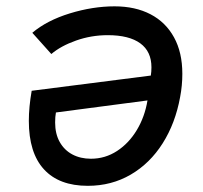

<svg xmlns="http://www.w3.org/2000/svg" viewBox="-20 -578 640 606"><path d="M555.5 -345Q555.5 -308 548.5 -271.5Q533.5 -189 493.5 -125.8Q453.5 -62.5 392.8 -27Q332 8.5 257 8.5Q166.5 8.5 118.8 -43.5Q71 -95.5 71 -196.5Q71 -240 80 -291.5L456 -339.5Q458 -351.5 458 -365.5Q458 -415.5 422.8 -441.2Q387.5 -467 320 -467Q268 -467 220 -450Q172 -433 142 -407.5L82 -474.5Q128 -513.5 200.5 -535.8Q273 -558 341.5 -558Q407 -558 455 -533Q503 -508 529.2 -460.2Q555.5 -412.5 555.5 -345ZM154 -191.5Q154 -155.5 168.5 -129.8Q183 -104 208.5 -90.5Q234 -77 267 -77Q312 -77 349.5 -101.5Q387 -126 412 -167.8Q437 -209.5 445.5 -261L156.5 -223Q154 -209.5 154 -191.5Z"/></svg>

Font: JuliaMono MediumItalic
Style: Regular
Weight: 500
Italic angle: -9°
Monospace: yes
Designer: cormullion
Foundry: corm
Version: Version 0.049; ttfautohint (v1.8.4)